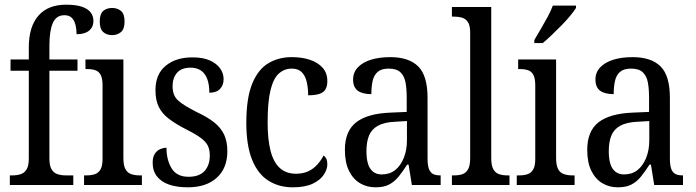

<svg xmlns="http://www.w3.org/2000/svg" viewBox="-20 -790 2973 820"><path d="M22 0V-41H34Q52 -41 68 -46Q84 -51 93.5 -66.5Q103 -82 103 -113V-488H25V-536H103V-587Q103 -676 144 -723Q185 -770 262 -770Q305 -770 330.5 -761Q356 -752 367.5 -736.5Q379 -721 379 -701Q379 -684 371 -671Q363 -658 347 -651Q331 -644 307 -644Q307 -665 302.5 -683.5Q298 -702 287 -713.5Q276 -725 255 -725Q220 -725 205.5 -691.5Q191 -658 191 -596V-536H311V-488H191V-113Q191 -82 200.5 -66.5Q210 -51 226 -46Q242 -41 260 -41H293V0Z M339 0V-41H350Q370 -41 385 -46Q400 -51 409 -66Q418 -81 418 -110V-425Q418 -455 410 -470Q402 -485 387.5 -490Q373 -495 353 -495H345V-536H507V-115Q507 -84 515.5 -68Q524 -52 540 -46.5Q556 -41 575 -41H586V0ZM459 -640Q436 -640 421 -653Q406 -666 406 -698Q406 -731 421 -743.5Q436 -756 459 -756Q481 -756 496.5 -743.5Q512 -731 512 -698Q512 -666 496.5 -653Q481 -640 459 -640Z M782 10Q736 10 702.5 -1.5Q669 -13 650.5 -36.5Q632 -60 632 -95Q632 -119 641 -133Q650 -147 664 -153Q678 -159 691 -159Q691 -107 713 -71Q735 -35 785 -35Q831 -35 853.5 -59.5Q876 -84 876 -126Q876 -151 867.5 -168Q859 -185 837.5 -201Q816 -217 778 -236Q731 -260 701.5 -282.5Q672 -305 658 -333.5Q644 -362 644 -405Q644 -473 687.5 -509Q731 -545 802 -545Q847 -545 876 -532Q905 -519 920 -498Q935 -477 935 -452Q935 -426 919.5 -410Q904 -394 874 -394Q874 -447 853.5 -474Q833 -501 794 -501Q755 -501 736 -479Q717 -457 717 -422Q717 -382 741 -360.5Q765 -339 821 -311Q866 -290 894.5 -267.5Q923 -245 937 -215.5Q951 -186 951 -144Q951 -72 906 -31Q861 10 782 10Z M1230 10Q1172 10 1127 -18Q1082 -46 1057 -107Q1032 -168 1032 -265Q1032 -372 1057.5 -433.5Q1083 -495 1127 -520.5Q1171 -546 1225 -546Q1270 -546 1304 -534.5Q1338 -523 1358 -500.5Q1378 -478 1378 -444Q1378 -421 1369.5 -407.5Q1361 -394 1342.5 -388.5Q1324 -383 1296 -383Q1296 -414 1290 -440Q1284 -466 1269 -481.5Q1254 -497 1226 -497Q1195 -497 1171.5 -476.5Q1148 -456 1135.5 -406Q1123 -356 1123 -266Q1123 -195 1135.5 -146Q1148 -97 1175 -72.5Q1202 -48 1244 -48Q1274 -48 1296.5 -58.5Q1319 -69 1335.5 -87.5Q1352 -106 1362 -126Q1370 -120 1374 -111Q1378 -102 1378 -88Q1378 -67 1363 -44Q1348 -21 1315.5 -5.5Q1283 10 1230 10Z M1584 10Q1547 10 1517.5 -7.5Q1488 -25 1470.5 -60.5Q1453 -96 1453 -150Q1453 -230 1501 -267.5Q1549 -305 1647 -309L1717 -312V-373Q1717 -410 1712 -437.5Q1707 -465 1690.5 -481Q1674 -497 1640 -497Q1609 -497 1593 -483Q1577 -469 1571.5 -444.5Q1566 -420 1566 -388Q1527 -388 1507.5 -403Q1488 -418 1488 -450Q1488 -481 1508.5 -502.5Q1529 -524 1564.5 -535Q1600 -546 1647 -546Q1726 -546 1766 -506.5Q1806 -467 1806 -372V-113Q1806 -85 1811.5 -69.5Q1817 -54 1828.5 -47.5Q1840 -41 1859 -41H1862V0H1739L1725 -87H1719Q1701 -59 1683.5 -37Q1666 -15 1643 -2.5Q1620 10 1584 10ZM1610 -45Q1644 -45 1667.5 -63.5Q1691 -82 1704.5 -115.5Q1718 -149 1718 -191V-273L1667 -270Q1621 -268 1594 -253Q1567 -238 1556 -211Q1545 -184 1545 -144Q1545 -113 1551.5 -91Q1558 -69 1573 -57Q1588 -45 1610 -45Z M1910 0V-41H1920Q1941 -41 1956 -46.5Q1971 -52 1979.5 -68Q1988 -84 1988 -115V-651Q1988 -681 1978.5 -695.5Q1969 -710 1953.5 -714.5Q1938 -719 1920 -719H1910V-760H2078V-115Q2078 -84 2086.5 -68Q2095 -52 2110.5 -46.5Q2126 -41 2146 -41H2156V0Z M2187 0V-41H2198Q2218 -41 2233 -46Q2248 -51 2257 -66Q2266 -81 2266 -110V-425Q2266 -455 2258 -470Q2250 -485 2235.5 -490Q2221 -495 2201 -495H2193V-536H2355V-115Q2355 -84 2363.5 -68Q2372 -52 2388 -46.5Q2404 -41 2423 -41H2434V0ZM2262 -619Q2276 -643 2291 -668.5Q2306 -694 2319.5 -719Q2333 -744 2341 -766H2440V-756Q2432 -743 2416 -723.5Q2400 -704 2379.5 -683Q2359 -662 2337.5 -641.5Q2316 -621 2298 -606H2262Z M2619 10Q2582 10 2552.5 -7.5Q2523 -25 2505.5 -60.5Q2488 -96 2488 -150Q2488 -230 2536 -267.5Q2584 -305 2682 -309L2752 -312V-373Q2752 -410 2747 -437.5Q2742 -465 2725.5 -481Q2709 -497 2675 -497Q2644 -497 2628 -483Q2612 -469 2606.5 -444.5Q2601 -420 2601 -388Q2562 -388 2542.5 -403Q2523 -418 2523 -450Q2523 -481 2543.5 -502.5Q2564 -524 2599.5 -535Q2635 -546 2682 -546Q2761 -546 2801 -506.5Q2841 -467 2841 -372V-113Q2841 -85 2846.5 -69.5Q2852 -54 2863.5 -47.5Q2875 -41 2894 -41H2897V0H2774L2760 -87H2754Q2736 -59 2718.5 -37Q2701 -15 2678 -2.5Q2655 10 2619 10ZM2645 -45Q2679 -45 2702.5 -63.5Q2726 -82 2739.5 -115.5Q2753 -149 2753 -191V-273L2702 -270Q2656 -268 2629 -253Q2602 -238 2591 -211Q2580 -184 2580 -144Q2580 -113 2586.5 -91Q2593 -69 2608 -57Q2623 -45 2645 -45Z"/></svg>

Font: Noto Serif Khmer Condensed
Style: Regular
Weight: 400
Width: 3
Designer: Danh Hong and the Monotype Design Team
Foundry: Monotype Imaging Inc.
Version: Version 2.004